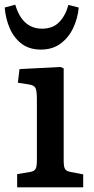

<svg xmlns="http://www.w3.org/2000/svg" viewBox="-35 -797 398 817"><path d="M38 0V-56L92 -65Q110 -68 116 -77.5Q122 -87 122 -115V-375Q122 -412 115.5 -423.5Q109 -435 86 -438L41 -445L48 -503L223 -512L236 -506V-112Q236 -87 242 -77.5Q248 -68 267 -65L319 -55V0ZM139 -586Q90 -586 57.5 -610.5Q25 -635 7 -675.5Q-11 -716 -15 -765L30 -777Q60 -675 144 -675Q190 -675 217 -703Q244 -731 256 -776L300 -765Q296 -720 277 -679Q258 -638 223.5 -612Q189 -586 139 -586Z"/></svg>

Font: Literata Medium
Style: Regular
Weight: 500
Designer: Latin by Veronika Burian and Jose Scaglione. Greek by Irene Vlachou. Cyrillic by Vera Evstafieva.
Foundry: TypeTogether
Version: Version 3.103; ttfautohint (v1.8.4.7-5d5b);gftools[0.9.29]